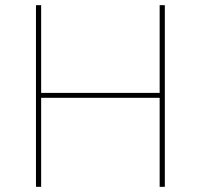

<svg xmlns="http://www.w3.org/2000/svg" viewBox="-20 -722 775 742"><path d="M617 0H597V-344H139V0H119V-702H139V-363H597V-702H617Z"/></svg>

Font: Josefin Sans Thin
Style: Regular
Weight: 250
Designer: Santiago Orozco
Foundry: Typemade
Version: Version 2.000